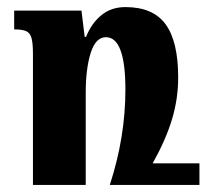

<svg xmlns="http://www.w3.org/2000/svg" viewBox="-20 -522 588 542"><path d="M543 -61V0H346H290Q334 -135 334 -269Q334 -417 279 -417Q250 -417 236 -372.5Q222 -328 222 -260V0H73V-370Q73 -400 69 -414.5Q65 -429 54 -434Q43 -439 20 -439V-492H210L219 -418H223Q238 -456 266 -479Q294 -502 334 -502Q412 -502 447.5 -453.5Q483 -405 483 -303Q483 -243 465.5 -185Q448 -127 411 -61Z"/></svg>

Font: Noto Serif Armenian Bold Cond
Style: Regular
Weight: 700
Width: 3
Designer: Monotype Design team
Foundry: Monotype Imaging Inc.
Version: Version 1.000